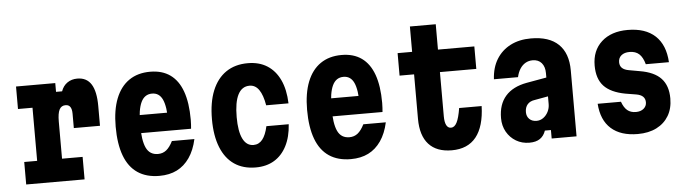

<svg xmlns="http://www.w3.org/2000/svg" viewBox="-48 -977 4296 1199"><g transform="rotate(-5 2100.0 -377.5)"><path d="M65 -615H311V-560H349Q361 -594 387.5 -612.5Q414 -631 450 -631Q509 -631 537.5 -585.5Q566 -540 566 -449V-325H402V-415Q402 -472 363 -472Q336 -472 324 -448.5Q312 -425 312 -374V-141H441V0H75V-141H156V-474H65Z M782 -370H1052L993 -314Q993 -409 972.5 -453Q952 -497 907 -497Q860 -497 838 -450.5Q816 -404 816 -311Q816 -211 838 -164.5Q860 -118 912 -118Q942 -118 964 -135.5Q986 -153 1005 -191H1146Q1131 -122 1098.5 -75Q1066 -28 1019 -4.5Q972 19 909 19Q828 19 773 -18Q718 -55 690.5 -128.5Q663 -202 663 -311Q663 -415 691.5 -487Q720 -559 774.5 -596.5Q829 -634 907 -634Q982 -634 1032.5 -598Q1083 -562 1108.5 -491Q1134 -420 1134 -314Q1134 -295 1133 -283Q1132 -271 1131 -257H782Z M1513 19Q1434 19 1379 -18.5Q1324 -56 1295 -128.5Q1266 -201 1266 -304Q1266 -410 1296 -483.5Q1326 -557 1382.5 -595.5Q1439 -634 1519 -634Q1590 -634 1640.5 -602Q1691 -570 1719.5 -509.5Q1748 -449 1751 -362H1611Q1600 -427 1577 -460Q1554 -493 1518 -493Q1470 -493 1445.5 -445.5Q1421 -398 1421 -304Q1421 -215 1444 -168.5Q1467 -122 1511 -122Q1545 -122 1567 -149.5Q1589 -177 1601 -232H1741Q1736 -153 1707 -96.5Q1678 -40 1629 -10.5Q1580 19 1513 19Z M1982 -370H2252L2193 -314Q2193 -409 2172.5 -453Q2152 -497 2107 -497Q2060 -497 2038 -450.5Q2016 -404 2016 -311Q2016 -211 2038 -164.5Q2060 -118 2112 -118Q2142 -118 2164 -135.5Q2186 -153 2205 -191H2346Q2331 -122 2298.5 -75Q2266 -28 2219 -4.5Q2172 19 2109 19Q2028 19 1973 -18Q1918 -55 1890.5 -128.5Q1863 -202 1863 -311Q1863 -415 1891.5 -487Q1920 -559 1974.5 -596.5Q2029 -634 2107 -634Q2182 -634 2232.5 -598Q2283 -562 2308.5 -491Q2334 -420 2334 -314Q2334 -295 2333 -283Q2332 -271 2331 -257H1982Z M2710 -774V-615H2938V-474H2710V-197Q2710 -160 2720 -141Q2730 -122 2749 -122Q2771 -122 2785.5 -150Q2800 -178 2810 -240H2951Q2947 -112 2894.5 -46.5Q2842 19 2742 19Q2647 19 2597.5 -35.5Q2548 -90 2548 -195V-474H2457V-615H2548V-774Z M3379 -384V-266L3285 -249Q3255 -245 3239 -226.5Q3223 -208 3223 -178Q3223 -151 3240 -134.5Q3257 -118 3285 -118Q3308 -118 3327 -131.5Q3346 -145 3357.5 -167.5Q3369 -190 3369 -216V-410Q3369 -450 3349 -473.5Q3329 -497 3293 -497Q3268 -497 3248 -485.5Q3228 -474 3214 -452.5Q3200 -431 3193 -400H3042Q3046 -473 3078 -525Q3110 -577 3165 -605.5Q3220 -634 3294 -634Q3408 -634 3466.5 -577.5Q3525 -521 3525 -413V0H3369V-53H3331Q3320 -20 3295 -3Q3270 14 3229 14Q3182 14 3145 -8Q3108 -30 3086.5 -68Q3065 -106 3065 -154Q3065 -240 3110.5 -292Q3156 -344 3244 -360Z M3820 -191Q3833 -154 3854 -136.5Q3875 -119 3908 -119Q3938 -119 3956.5 -134.5Q3975 -150 3975 -174Q3975 -196 3961.5 -209.5Q3948 -223 3919 -228L3852 -239Q3761 -256 3718.5 -301.5Q3676 -347 3676 -430Q3676 -524 3736.5 -579Q3797 -634 3900 -634Q4011 -634 4072.5 -577Q4134 -520 4140 -411H3995Q3983 -455 3960.5 -475.5Q3938 -496 3900 -496Q3868 -496 3849 -480.5Q3830 -465 3830 -438Q3830 -415 3844 -401.5Q3858 -388 3887 -383L3954 -371Q4044 -356 4086.5 -310.5Q4129 -265 4129 -185Q4129 -122 4102 -76.5Q4075 -31 4025.5 -6Q3976 19 3908 19Q3801 19 3741 -34.5Q3681 -88 3674 -191Z"/></g></svg>

Font: Martian Mono Condensed
Style: Bold
Weight: 700
Width: 3
Designer: Roman Shamin
Foundry: Evil Martians
Version: Version 1.000